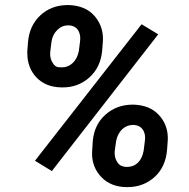

<svg xmlns="http://www.w3.org/2000/svg" viewBox="-20 -742 761 772"><path d="M256.3 -721.7C255.4 -721.7 254.4 -721.7 253.4 -721.7C209 -721.7 171.9 -708 142.1 -680.2C112.3 -652.3 95.7 -615.7 92.3 -569.3L89.8 -536.6C89.8 -533.7 89.8 -530.8 89.8 -527.8C89.8 -489.3 102.1 -456.5 126.5 -430.7C151.4 -404.8 184.6 -391.1 227.1 -390.6C229 -390.6 231 -390.6 232.9 -390.6C273.9 -390.6 309.1 -403.8 338.9 -430.2C368.7 -456.5 386.2 -492.2 390.6 -536.6L393.6 -574.2C393.6 -578.1 394 -582 394 -585.9C394 -622.1 381.8 -653.8 357.9 -680.2C334 -706.5 299.8 -720.2 256.3 -721.7ZM616.2 -604 549.3 -644.5 120.6 -95.7 188.5 -54.2ZM187 -574.2C189.9 -593.3 197.8 -609.4 210.4 -621.6C222.7 -633.8 237.3 -640.1 254.4 -640.1C254.9 -640.1 255.9 -640.1 256.8 -640.1C289.6 -638.7 302.7 -614.3 302.7 -586.9C302.7 -583 302.2 -579.1 301.8 -574.7L296.9 -536.6C289.1 -495.6 261.2 -471.2 230 -471.2C229.5 -471.2 224.6 -471.2 215.8 -471.7C207 -472.2 199.2 -477.5 192.4 -488.3C185.1 -499 181.6 -511.2 181.6 -525.4C181.6 -528.3 181.6 -531.2 182.1 -534.7ZM350.6 -136.2C350.6 -132.3 350.1 -128.4 350.1 -125C350.1 -87.4 362.8 -55.7 387.7 -29.8C412.6 -3.9 446.3 9.8 487.8 10.3C489.7 10.3 491.7 10.3 493.7 10.3C535.6 10.3 571.3 -3.4 601.6 -30.3C631.3 -57.1 648.4 -94.2 651.9 -141.6L654.3 -174.3C654.3 -178.2 654.8 -182.1 654.8 -186C654.8 -222.7 642.6 -254.4 618.2 -280.3C594.2 -306.2 560.5 -319.8 517.1 -321.3C516.1 -321.3 515.1 -321.3 514.2 -321.3C471.2 -321.3 434.6 -308.1 404.3 -281.2C374 -254.4 356.9 -218.8 353 -174.3ZM446.8 -174.3C454.6 -215.3 481.9 -239.7 514.6 -239.7C515.6 -239.7 516.6 -239.7 517.6 -239.7C549.3 -238.3 563.5 -214.8 563.5 -187.5C563.5 -183.6 563 -179.7 562.5 -175.3L557.6 -136.2C550.3 -94.7 525.9 -70.8 490.7 -70.8C489.7 -70.8 488.8 -70.8 487.8 -70.8C472.2 -71.3 460.4 -77.1 452.6 -88.4C444.8 -99.6 440.9 -112.8 440.9 -127C440.9 -129.4 440.9 -132.3 441.4 -135.3Z"/></svg>

Font: Roboto
Style: Bold Italic
Weight: 700
Italic angle: -12°
Designer: Google
Version: Version 2.137; 2017